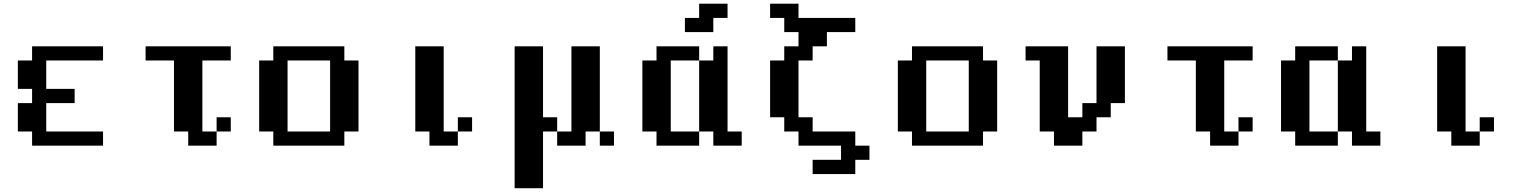

<svg xmlns="http://www.w3.org/2000/svg" viewBox="-20 -789 8343 1040"><path d="M153.8 0V-76.7H76.7V-230.5H153.8V-307.6H76.7V-461.4H153.8V-538.1H538.1V-461.4H230.5V-307.6H384.3V-230.5H230.5V-76.7H538.1V0Z M1153.3 -76.7V-153.8H1230V-76.7ZM999.5 0V-76.7H922.4V-461.4H768.6V-538.1H1230V-461.4H1076.2V-76.7H1153.3V0Z M1768.1 -76.7V-461.4H1537.6V-76.7ZM1460.4 0V-76.7H1383.8V-461.4H1460.4V-538.1H1845.2V-461.4H1921.9V-76.7H1845.2V0Z M2460 -76.7V-153.8H2537.1V-76.7ZM2306.2 0V-76.7H2229.5V-538.1H2383.3V-76.7H2460V0Z M3229 0V-76.7H3305.7V0ZM2767.6 230.5V-538.1H2921.4V-153.8H2998V-76.7H2921.4V230.5ZM2998 0V-76.7H3075.2V-538.1H3229V-76.7H3151.9V0Z M3536.1 0V-76.7H3459.5V-461.4H3536.1V-538.1H3767.1V-461.4H3613.3V-76.7H3767.1V0ZM3843.8 0V-76.7H3767.1V-461.4H3843.8V-538.1H3920.9V-76.7H3997.6V0ZM3689.9 -615.2V-691.9H3767.1V-769H3920.9V-691.9H3843.8V-615.2Z M4381.8 153.8V76.7H4535.6V0H4305.2V-76.7H4228V-153.8H4151.4V-461.4H4228V-538.1H4305.2V-615.2H4228V-691.9H4151.4V-769H4305.2V-691.9H4612.8V-615.2H4459V-538.1H4381.8V-461.4H4305.2V-153.8H4381.8V-76.7H4612.8V0H4689.5V76.7H4612.8V153.8Z M5227.5 -76.7V-461.4H4997.1V-76.7ZM4919.9 0V-76.7H4843.3V-461.4H4919.9V-538.1H5304.7V-461.4H5381.3V-76.7H5304.7V0Z M5689 0V-76.7H5611.8V-461.4H5535.2V-538.1H5765.6V-153.8H5842.8V-230.5H5919.4V-538.1H6073.2V-230.5H5996.6V-153.8H5919.4V-76.7H5842.8V0Z M6688.5 -76.7V-153.8H6765.1V-76.7ZM6534.7 0V-76.7H6457.5V-461.4H6303.7V-538.1H6765.1V-461.4H6611.3V-76.7H6688.5V0Z M6995.6 0V-76.7H6918.9V-461.4H6995.6V-538.1H7226.6V-461.4H7072.8V-76.7H7226.6V0ZM7303.2 0V-76.7H7226.6V-461.4H7303.2V-538.1H7380.4V-76.7H7457V0Z M7995.1 -76.7V-153.8H8072.3V-76.7ZM7841.3 0V-76.7H7764.6V-538.1H7918.5V-76.7H7995.1V0Z"/></svg>

Font: Good Old DOS
Style: Regular
Weight: 400
Designer: Vasily Draigo
Foundry: Vasily Draigo
Version: 1.0